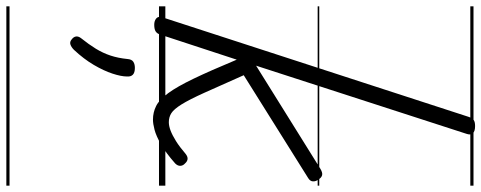

<svg xmlns="http://www.w3.org/2000/svg" viewBox="-476 -560 1517 605"><g transform="rotate(90 282.5 -257.5)"><path d="M58 15Q46 15 38.5 9Q31 3 34 -9L348 -975Q352 -987 358 -991.5Q364 -996 377 -996Q394 -996 400 -989Q406 -982 402 -970L187 -306L511 -508Q524 -516 532 -514Q540 -512 546 -502Q552 -494 551.5 -485Q551 -476 541 -470L217 -267Q251 -190 272.5 -142.5Q294 -95 309 -71Q324 -47 336.5 -39Q349 -31 365 -31Q377 -31 391.5 -36.5Q406 -42 424.5 -53.5Q443 -65 465 -84Q474 -91 481.5 -90Q489 -89 495 -82Q502 -76 502.5 -67.5Q503 -59 495 -51Q461 -21 434.5 -6Q408 9 389 14Q370 19 357 19Q334 19 314 9Q294 -1 273.5 -29Q253 -57 228 -109Q203 -161 168 -245L89 -4Q86 6 79 10.5Q72 15 58 15ZM104 275Q96 269 95 261.5Q94 254 100 246Q120 221 133.5 199Q147 177 155 153Q163 129 166 99Q167 86 174.5 81Q182 76 194 76Q209 76 215.5 82.5Q222 89 221 101Q221 119 212 146.5Q203 174 184.5 205.5Q166 237 137 268Q129 276 120.5 279Q112 282 104 275ZM0 471H565V481H0ZM0 -20H565V0H0ZM0 -505H565V-500H0ZM0 -991H565V-981H0Z"/></g></svg>

Font: Playwrite IE Guides
Style: Regular
Weight: 400
Designer: Veronika Burian, José Scaglione
Foundry: TypeTogether
Version: Version 1.003